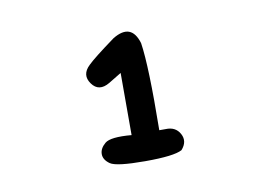

<svg xmlns="http://www.w3.org/2000/svg" viewBox="-44 -802 587 407"><g transform="rotate(-10 250.0 -599.0)"><path d="M218.8 -728.5Q260.7 -753.9 274.4 -708Q282.2 -657.2 280.3 -519.5H293.9Q315.4 -520.5 324.7 -503.4Q334 -486.3 319.3 -469.7Q301.8 -460 239.7 -460Q177.7 -460 164.6 -469.2Q151.4 -478.5 151.4 -490.7Q151.4 -502.9 163.6 -513.2Q175.8 -523.4 220.7 -519.5V-653.3L193.4 -636.7Q168.9 -622.1 154.3 -642.6Q139.6 -663.1 159.2 -681.6Q171.9 -694.3 218.8 -728.5Z"/></g></svg>

Font: JasonHandwriting2
Style: Regular
Weight: 400
Version: Version 1.05.10